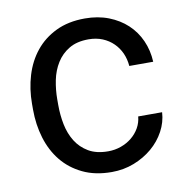

<svg xmlns="http://www.w3.org/2000/svg" viewBox="-68 -620 675 695"><g transform="rotate(-10 269.5 -272.0)"><path d="M288.6 -65.9Q313.5 -65.9 335.9 -74Q358.4 -82 375.7 -96.2Q393.1 -110.4 404.1 -129.6Q415 -148.9 417 -171.4H504.9Q502.9 -135.3 485.1 -102.3Q467.3 -69.3 438 -44.4Q408.7 -19.5 370.4 -4.6Q332 10.3 288.6 10.3Q227.5 10.3 181.9 -11.7Q136.2 -33.7 106.2 -70.8Q76.2 -107.9 61.3 -157.2Q46.4 -206.5 46.4 -261.7V-282.7Q46.4 -337.4 61.3 -386.7Q76.2 -436 106.2 -473.1Q136.2 -510.3 181.6 -532.2Q227.1 -554.2 288.1 -554.2Q335.9 -554.2 375 -539.1Q414.1 -523.9 442.4 -497.6Q470.7 -471.2 486.8 -435.1Q502.9 -398.9 504.9 -356.9H417Q415 -382.3 405.3 -404.1Q395.5 -425.8 378.9 -442.1Q362.3 -458.5 339.4 -468Q316.4 -477.5 288.1 -477.5Q245.1 -477.5 216.6 -460.4Q188 -443.4 170.7 -415.5Q153.3 -387.7 146.2 -352.8Q139.2 -317.9 139.2 -282.7V-261.7Q139.2 -225.1 146.2 -190.2Q153.3 -155.3 170.4 -127.7Q187.5 -100.1 216.3 -83Q245.1 -65.9 288.6 -65.9Z"/></g></svg>

Font: Roboto2
Style: Regular
Weight: 400
Designer: Google
Foundry: Google
Version: Version 2.000981-w3; 2014; ttfautohint (v1.1) -l 5 -r 24 -G 